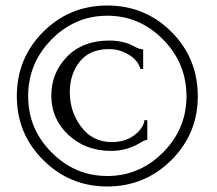

<svg xmlns="http://www.w3.org/2000/svg" viewBox="-20 -675 786 696"><path d="M41 -326Q41 -464 136.5 -559.5Q232 -655 369 -655Q506 -655 601.5 -559.5Q697 -464 697 -326Q697 -190 601 -94.5Q505 1 369 1Q233 1 137 -94.5Q41 -190 41 -326ZM82 -326Q82 -208 167 -122.5Q252 -37 369 -37Q486 -37 571 -122.5Q656 -208 656 -326Q656 -446 571 -532Q486 -618 369 -618Q252 -618 167 -532Q82 -446 82 -326ZM514 -239V-168Q505 -168 486 -156Q439 -128 383 -128Q290 -128 228 -186Q166 -244 166 -328Q166 -411 223 -469.5Q280 -528 376 -528Q428 -528 466 -507Q485 -496 499 -496V-425H489Q480 -457 446.5 -477Q413 -497 376 -497Q305 -497 269 -451.5Q233 -406 233 -341Q233 -270 274.5 -215Q316 -160 385 -160Q434 -160 467 -185Q500 -210 504 -240Z"/></svg>

Font: Forum
Style: Regular
Weight: 400
Designer: Denis Masharov
Foundry: Denis Masharov
Version: Version 1.000